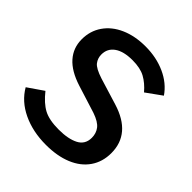

<svg xmlns="http://www.w3.org/2000/svg" viewBox="-205 -893 1044 1044"><g transform="rotate(45 317.5 -371.0)"><path d="M132 -27.5C184.7 -2.5 244.7 10 312 10C370 10 420.3 1.2 463 -16.5C505.7 -34.2 538.5 -59.7 561.5 -93C584.5 -126.3 596 -165.3 596 -210C596 -309.3 538.7 -376.7 424 -412L271 -459C231.7 -471.7 206.3 -485.3 195 -500C183.7 -514.7 178 -531.7 178 -551C178 -581.7 190.3 -605.7 215 -623C239.7 -640.3 274.7 -649 320 -649C360 -649 392.5 -642.2 417.5 -628.5C442.5 -614.8 466 -595 488 -569L577 -633C551 -671 515.2 -700.3 469.5 -721C423.8 -741.7 373 -752 317 -752C263 -752 215.3 -742.8 174 -724.5C132.7 -706.2 100.7 -680.5 78 -647.5C55.3 -614.5 44 -576.7 44 -534C44 -490 58 -452.2 86 -420.5C114 -388.8 156.3 -364 213 -346L372 -296C406.7 -284 430.3 -269.7 443 -253C455.7 -236.3 462 -216.7 462 -194C462 -160 447.7 -135.5 419 -120.5C390.3 -105.5 351.7 -98 303 -98C253.7 -98 215 -105.5 187 -120.5C159 -135.5 131 -160.7 103 -196L13 -134C39.7 -88 79.3 -52.5 132 -27.5Z"/></g></svg>

Font: Morrison SemiBold
Style: Regular
Weight: 600
Designer: Pablo Impallari, Rodrigo Fuenzalida (Modified by Dan O. Williams)
Version: Version 0.030; ttfautohint (v1.8.1)